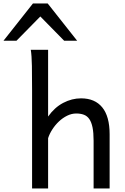

<svg xmlns="http://www.w3.org/2000/svg" viewBox="-110 -1062 704 1082"><path d="M-90.3 -832.5 75.7 -1042.5H158.7L324.7 -832.5H251.5L117.2 -969.2L-17.1 -832.5ZM417.5 0V-268.6Q417.5 -314.5 411.4 -344.2Q405.3 -374 393.1 -391.4Q380.9 -408.7 362.5 -415.5Q344.2 -422.4 319.8 -422.4Q293.5 -422.4 268.3 -409.9Q243.2 -397.5 222.2 -377.7Q201.2 -357.9 185.1 -333Q168.9 -308.1 161.1 -283.2V0H70.8V-551.8Q70.8 -630.9 69.8 -690.2Q68.8 -749.5 63.5 -781.2H161.1V-405.3Q197.3 -456.5 246.1 -482.2Q294.9 -507.8 346.7 -507.8Q424.8 -507.8 466.3 -456.8Q507.8 -405.8 507.8 -305.2V0Z"/></svg>

Font: Andika Am
Style: Regular
Weight: 400
Designer: Victor Gaultney, Annie Olsen, Julie Remington, Don Collingsworth, Eric Hays, Becca Hirsbrunner
Foundry: SIL International
Version: Version 5.000